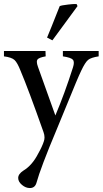

<svg xmlns="http://www.w3.org/2000/svg" viewBox="-20 -696 519 971"><path d="M479 -438H298V-411C325.3 -407 342.2 -401.3 348.5 -394C351.8 -390.2 353.4 -385 353.4 -378.2C353.4 -371.8 351.9 -364.1 349 -355C321 -267 291.3 -186 260 -112L172 -358C168.2 -368.3 166.3 -376.7 166.3 -383.3C166.3 -388.2 167.4 -392.1 169.5 -395C174.5 -401.7 188.3 -407 211 -411L210 -438H0V-411C26 -407.7 43.8 -401.5 53.5 -392.5C63.2 -383.5 73.3 -365.3 84 -338C110 -276.7 148.7 -173.3 200 -28C203.4 -18.6 205.1 -9.7 205.1 -1.1C205.1 5.5 204 11.9 202 18C196 36.7 186.3 57.7 173 81C153 120.3 128 149 98 167C80.7 178.3 72 190.7 72 204C72 216.7 78.3 228.3 91 239C103.7 249.7 117 255 131 255C147.7 255 158.7 246.7 164 230C178 178.7 212.3 88 267 -42C285 -85.3 303.2 -129.5 321.5 -174.5C339.8 -219.5 354.2 -254.3 364.5 -279C374.8 -303.7 383.7 -323.7 391 -339C404.3 -367 415.8 -385 425.5 -393C435.2 -401 453 -407 479 -411ZM245 -492 372 -665 368 -675C366 -675.4 363.1 -675.7 359.2 -675.7C351.4 -675.7 339.8 -674.8 324.5 -673C301.5 -670.4 287.3 -667.7 282 -665L267 -627.5C258.3 -605.8 249.3 -583.2 240 -559.5C230.7 -535.8 223.3 -518 218 -506Z"/></svg>

Font: Ponomar Unicode
Style: Regular
Weight: 400
Version: 1.3